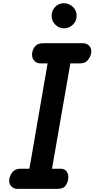

<svg xmlns="http://www.w3.org/2000/svg" viewBox="-20 -1204 602 1224"><path d="M92 0Q65 0 50 -18.5Q35 -37 39.5 -62.5Q44 -89 61.2 -108.8Q78.5 -128.5 112.5 -128.5H167.5L283.5 -800H235.5Q210 -800 195.2 -821Q180.5 -842 185 -867Q189.5 -893.5 206 -911Q222.5 -928.5 254.5 -928.5H509.5Q534 -928.5 549.5 -911Q565 -893.5 561.5 -867Q557 -842 540.2 -821Q523.5 -800 489.5 -800H428.5L311.5 -128.5H366.5Q393.5 -128.5 406.2 -108.8Q419 -89 414.5 -62.5Q411 -37 396.5 -18.5Q382 0 346 0ZM387.5 -1023.5Q356 -1023.5 332.5 -1046.8Q309 -1070 309 -1103.5Q309 -1136 331.5 -1159.8Q354 -1183.5 387.5 -1183.5Q419 -1183.5 443.8 -1160.8Q468.5 -1138 468.5 -1103.5Q468.5 -1070 444.8 -1046.8Q421 -1023.5 387.5 -1023.5Z"/></svg>

Font: Edu VIC WA NT Hand
Style: Regular
Weight: 400
Designer: Tina and Corey Anderson, Eben Sorkin, Mirko Velimirovic
Foundry: Google for Education
Version: Version 1.000